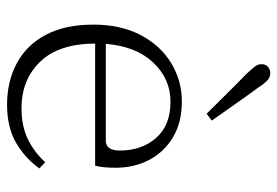

<svg xmlns="http://www.w3.org/2000/svg" viewBox="-144 -648 805 558"><g transform="rotate(90 259.0 -369.5)"><path d="M276 -462Q210 -462 162.5 -412Q115 -362 108 -274H393Q407 -276 412.5 -287Q418 -298 418 -315Q418 -378 381.5 -420Q345 -462 276 -462ZM285 13Q217 13 164 -15.5Q111 -44 81.5 -100Q52 -156 52 -238Q52 -317 82 -374.5Q112 -432 163 -463.5Q214 -495 276 -495Q336 -495 379 -469.5Q422 -444 445 -400.5Q468 -357 468 -302Q468 -264 462 -243H107Q108 -136 160.5 -82.5Q213 -29 295 -29Q347 -29 385 -47.5Q423 -66 452 -98L470 -81Q441 -40 396 -13.5Q351 13 285 13ZM331 -582 311 -567Q281 -597 252 -626.5Q223 -656 197 -681Q181 -698 174 -707Q167 -716 167 -726Q167 -739 175 -745.5Q183 -752 193 -752Q204 -752 213 -744.5Q222 -737 235 -717Q258 -686 282 -651.5Q306 -617 331 -582Z"/></g></svg>

Font: Source Serif 4 SmText Light
Style: Regular
Weight: 300
Designer: Frank Grießhammer
Foundry: Adobe
Version: Version 4.005;hotconv 1.1.0;makeotfexe 2.6.0